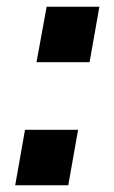

<svg xmlns="http://www.w3.org/2000/svg" viewBox="-20 -548 337 568"><path d="M88 -364 118 -528H274L245 -364ZM25 0 54 -164H211L182 0Z"/></svg>

Font: Archivo SemiCondensed ExtraBold
Style: Italic
Weight: 800
Width: 4
Italic angle: -10°
Designer: Hector Gatti
Foundry: Omnibus-Type
Version: Version 2.001